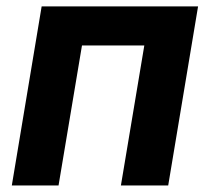

<svg xmlns="http://www.w3.org/2000/svg" viewBox="-20 -565 639 585"><path d="M16 0 106.9 -545.5H583.5L492.5 0H348.4L419.7 -426.5H229.8L158.4 0Z"/></svg>

Font: Inter P
Style: Bold Italic
Weight: 700
Italic angle: 9.39999°
Designer: Rasmus Andersson
Foundry: rsms
Version: Version 3.018;git-588b23468